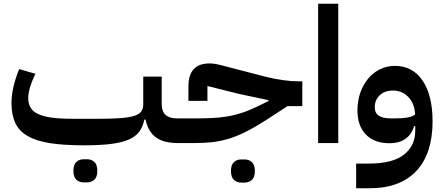

<svg xmlns="http://www.w3.org/2000/svg" viewBox="-20 -760 2356 1020"><path d="M427 12Q319 12 245.5 0.5Q172 -11 126.5 -37.5Q81 -64 61 -107Q41 -150 41 -212Q41 -252 51.5 -298.5Q62 -345 82 -393L168 -368Q150 -331 140 -298Q130 -265 130 -239Q130 -209 142.5 -188Q155 -167 183 -154Q211 -141 255.5 -135Q300 -129 364 -129H504Q575 -129 621 -132.5Q667 -136 693.5 -144.5Q720 -153 730.5 -168Q741 -183 741 -206V-353H839V-206Q839 -131 921 -131H952V-27L925 0Q850 0 808.5 -30Q767 -60 753 -125H747Q739 -86 719.5 -60Q700 -34 662.5 -18Q625 -2 567.5 5Q510 12 427 12ZM425 209Q401 209 385.5 194.5Q370 180 370 148Q370 115 385.5 100.5Q401 86 425 86H442Q466 86 481.5 100.5Q497 115 497 148Q497 180 481.5 194.5Q466 209 442 209Z M925 -104 952 -131H1011Q1063 -131 1106 -133Q1149 -135 1188 -141.5Q1227 -148 1266.5 -161Q1306 -174 1353 -197L1406 -223V-228L1250 -261L1082 -303V-224H981V-301Q981 -423 1093 -423Q1100 -423 1108 -422.5Q1116 -422 1126.5 -420Q1137 -418 1152 -414.5Q1167 -411 1188 -405L1396 -351Q1441 -340 1484.5 -334Q1528 -328 1567 -328H1586V-196H1507L1401 -127Q1336 -85 1285 -59.5Q1234 -34 1188.5 -21Q1143 -8 1100.5 -4Q1058 0 1011 0H925ZM1262 210Q1238 210 1222.5 195.5Q1207 181 1207 149Q1207 116 1222.5 101.5Q1238 87 1262 87H1279Q1303 87 1318.5 101.5Q1334 116 1334 149Q1334 181 1318.5 195.5Q1303 210 1279 210Z M1670 -740H1777V0H1670Z M1872 109H1938Q2066 109 2126 61.5Q2186 14 2186 -65V-90H2180Q2166 -44 2132.5 -21.5Q2099 1 2050 1Q1969 1 1924 -45Q1879 -91 1879 -174Q1879 -224 1894 -267Q1909 -310 1935.5 -342Q1962 -374 1998.5 -392Q2035 -410 2078 -410Q2172 -410 2225 -332Q2278 -254 2278 -115Q2278 -31 2257 34.5Q2236 100 2194 146Q2152 192 2089.5 216Q2027 240 1945 240H1872ZM2078 -131Q2119 -131 2144.5 -135.5Q2170 -140 2185 -151Q2183 -209 2150 -244Q2117 -279 2067 -279Q2024 -279 1997.5 -254Q1971 -229 1971 -191Q1971 -159 1993 -145Q2015 -131 2057 -131Z"/></svg>

Font: IBM Plex Arabic SemiBold
Style: Regular
Weight: 600
Designer: Mike Abbink, Paul van der Laan, Pieter van Rosmalen, Wael Morcos, Khajak Apelian
Foundry: Bold Monday
Version: Version 1.0